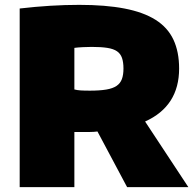

<svg xmlns="http://www.w3.org/2000/svg" viewBox="-20 -770 795 790"><path d="M381 -229Q366 -227 350.5 -227Q335 -227 318 -227H286V0H61V-735Q190 -750 306 -750Q414 -750 492 -735Q570 -720 620 -688.5Q670 -657 693.5 -607Q717 -557 717 -488Q717 -333 577 -270L755 0H503ZM350 -397Q390 -397 417 -401.5Q444 -406 459.5 -416.5Q475 -427 481.5 -444.5Q488 -462 488 -488Q488 -514 482 -531.5Q476 -549 461.5 -559Q447 -569 421.5 -573Q396 -577 357 -577Q343 -577 321.5 -576Q300 -575 286 -573V-402Q297 -399 311 -398Q325 -397 350 -397Z"/></svg>

Font: Plata Sans Black
Style: Regular
Weight: 900
Designer: Pablo Impallari, Andres Torresi, & Cristiano Sobral
Foundry: Pablo Impallari, Andres Torresi, & Cristiano Sobral
Version: Version 1.00;December 28, 2019;FontCreator 12.0.0.2547 64-bi